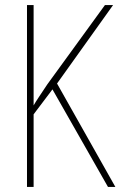

<svg xmlns="http://www.w3.org/2000/svg" viewBox="-20 -734 473 754"><path d="M433 0 204 -406 424 -714H392L166 -403C141 -365 122 -338 112 -320V-714H86V0H112V-285L186 -383L404 0Z"/></svg>

Font: Noto Sans Ethiopic Condensed Thin
Style: Regular
Weight: 100
Width: 3
Designer: Monotype Design Team
Foundry: Monotype Imaging Inc.
Version: Version 2.102